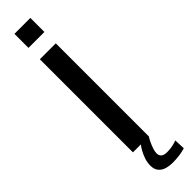

<svg xmlns="http://www.w3.org/2000/svg" viewBox="-318 -730 865 865"><g transform="rotate(-45 114.0 -297.5)"><path d="M52.5 -755V-665.5H154V-755ZM52.5 0H154V-593H52.5ZM147.5 160Q165 160 181.5 158.2Q198 156.5 210.5 153.5Q223 150.5 227.5 149L225.5 97Q220.5 99 210 102Q199.5 105 186.8 106.8Q174 108.5 162 108.5Q142.5 108.5 133.5 100.5Q124.5 92.5 124.5 78.5Q124.5 66.5 129.8 51.2Q135 36 142 21.5Q149 7 154 0H103Q96.5 7.5 87.8 23Q79 38.5 72.2 58Q65.5 77.5 65.5 97.5Q65.5 121.5 77 135.2Q88.5 149 107 154.5Q125.5 160 147.5 160Z"/></g></svg>

Font: Anybody Thin
Style: Regular
Weight: 400
Version: Version 1.113;gftools[0.9.25]